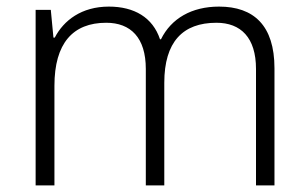

<svg xmlns="http://www.w3.org/2000/svg" viewBox="-20 -562 934 582"><path d="M644 -542C561 -542 499 -506 468 -443H465C443 -509 387 -542 310 -542C227 -542 173 -500 146 -448H142L134 -532H88V0H145V-302C145 -431 201 -493 302 -493C376 -493 422 -448 422 -353V0H478V-311C478 -435 534 -493 636 -493C710 -493 756 -448 756 -353V0H812V-355C812 -485 749 -542 644 -542Z"/></svg>

Font: Noto Sans Sinhala UI Light
Style: Regular
Weight: 300
Designer: Jelle Bosma - Monotype Design Team
Foundry: Monotype Imaging Inc.
Version: Version 2.006